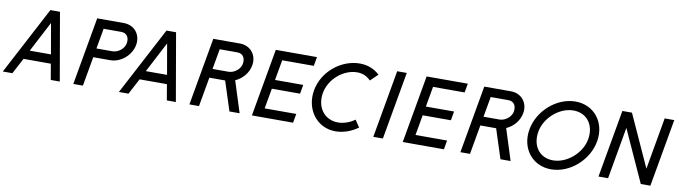

<svg xmlns="http://www.w3.org/2000/svg" viewBox="-32 -1138 5931 1676"><g transform="rotate(10 2933.0 -300.0)"><path d="M341 -490 388 -220H200ZM425 0H505L401 -600H316L0 0H85L159 -140H401Z M959 -520C1009 -520 1032 -480 1023 -430C1014 -380 961 -340 911 -340H770L802 -520ZM906 -260C1000 -260 1089 -336 1106 -430C1123 -524 1061 -600 967 -600H731L625 0H710L756 -260Z M1370 -490 1417 -220H1229ZM1454 0H1534L1430 -600H1345L1029 0H1114L1188 -140H1430Z M2011 -277C2073 -304 2123 -362 2135 -430C2152 -524 2090 -600 1996 -600H1760L1654 0H1739L1785 -260H1925L2009 0H2099ZM1988 -520C2038 -520 2061 -480 2052 -430C2043 -380 1990 -340 1940 -340H1799L1831 -520Z M2208 0H2573L2587 -80H2307L2339 -260H2589L2603 -340H2353L2385 -520H2665L2679 -600H2314Z M3106 -121C3064 -90 3009 -70 2958 -70C2836 -70 2762 -173 2784 -300C2806 -427 2927 -530 3049 -530C3100 -530 3138 -510 3169 -479L3234 -542C3190 -584 3130 -610 3059 -610C2893 -610 2734 -481 2704 -310C2674 -139 2783 10 2949 10C3020 10 3089 -16 3148 -58L3106 -121Z M3284 0H3369L3475 -600H3390Z M3545 0H3910L3924 -80H3644L3676 -260H3926L3940 -340H3690L3722 -520H4002L4016 -600H3651Z M4413 -277C4475 -304 4525 -362 4537 -430C4554 -524 4492 -600 4398 -600H4162L4056 0H4141L4187 -260H4327L4411 0H4501ZM4390 -520C4440 -520 4463 -480 4454 -430C4445 -380 4392 -340 4342 -340H4201L4233 -520Z M4695 -295C4717 -422 4843 -530 4965 -530C5087 -530 5157 -432 5135 -305C5113 -178 4986 -70 4864 -70C4742 -70 4673 -168 4695 -295ZM4615 -300C4585 -129 4694 10 4860 10C5026 10 5185 -129 5215 -300C5245 -471 5136 -610 4970 -610C4804 -610 4645 -471 4615 -300Z M5365 0 5446 -460 5655 0H5740L5846 -600H5761L5680 -140L5471 -600H5386L5280 0Z"/></g></svg>

Font: Gauge
Style: Italic
Weight: 400
Italic angle: -80°
Designer: Daniel Pimley
Foundry: Daniel Pimley
Version: Version 1.000;PS 001.001;hotconv 1.0.56